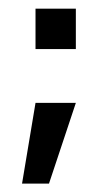

<svg xmlns="http://www.w3.org/2000/svg" viewBox="-20 -489 259 446"><path d="M62.5 -375V-468.8H156.2V-375ZM31.2 -62.5 62.5 -250H156.2L93.8 -62.5Z"/></svg>

Font: Michroma
Style: Regular
Weight: 400
Designer: Vernon Adams
Foundry: Vernon Adams
Version: Version 1.100; ttfautohint (v1.8.4.7-5d5b);gftools[0.9.29]